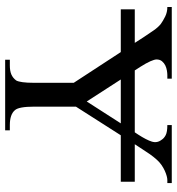

<svg xmlns="http://www.w3.org/2000/svg" viewBox="10 -712 702 763"><g transform="rotate(90 361.5 -331.0)"><path d="M383.8 -324.2 470.7 -459.5H296.4ZM695.8 -644.5Q689.9 -644.5 680.4 -642.1Q670.9 -639.6 659.4 -634.5Q647.9 -629.4 636.2 -621.3Q624.5 -613.3 614.3 -601.6Q604 -590.3 592 -573.2Q580.1 -556.2 564.9 -532.2L553.7 -515.1H702.6V-459.5H518.1L404.3 -281.2V-115.7Q404.3 -53.7 418.5 -38.6Q435.5 -18.6 477.5 -18.6H498.5V0H217.8V-18.6H240.7Q261.7 -18.6 275.9 -24.4Q290 -30.3 300.3 -43.9Q304.7 -51.8 307.1 -69.1Q309.6 -86.4 309.6 -115.7V-272.5L187.5 -459.5H17.6V-515.1H150.9L128.9 -549.3Q112.8 -573.2 101.3 -590.1Q89.8 -606.9 76.2 -618.2Q63.5 -627.4 46.1 -636Q28.8 -644.5 8.3 -644.5V-662.1H293V-644.5H278.3Q271.5 -644.5 261 -642.8Q250.5 -641.1 240.7 -636.5Q231 -631.8 223.9 -623.3Q216.8 -614.7 216.8 -601.6Q216.8 -593.3 223.9 -577.1Q231 -561 246.1 -537.1L260.3 -515.1H506.3L515.1 -528.3Q536.6 -561.5 543.2 -582.8Q549.8 -604 536.1 -621.6Q530.3 -631.3 517.6 -637.9Q504.9 -644.5 477.5 -644.5V-662.1H708V-644.5Z"/></g></svg>

Font: Doulos SIL Compact
Style: Regular
Weight: 400
Designer: Walt Agee, Victor Gaultney, Peter Martin, Debbi Hosken
Foundry: SIL International
Version: Version 4.110; 2011; Maintenance release ; LnSpcTght